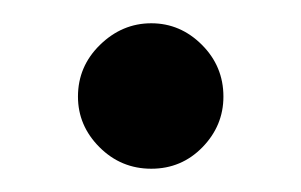

<svg xmlns="http://www.w3.org/2000/svg" viewBox="-20 -131 259 165"><path d="M47 -48Q47 -74 66 -92.5Q85 -111 110 -111Q135 -111 153.5 -92.5Q172 -74 172 -48Q172 -23 154 -4.5Q136 14 110 14Q84 14 65.5 -4.5Q47 -23 47 -48Z"/></svg>

Font: Oak Sans Medium
Style: Regular
Weight: 500
Designer: Erik Kennedy, Walven
Foundry: Erik Kennedy, Walven
Version: Version 1.000